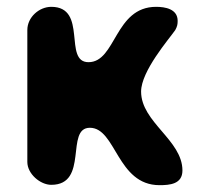

<svg xmlns="http://www.w3.org/2000/svg" viewBox="-20 -541 603 562"><path d="M130 -521C95 -521 60 -491 60 -453V-67C60 -32 98 0 130 0C241 0 170 -167 243 -167C320 -167 322 1 447 1C477 1 514 -2 514 -42C514 -131 393 -183 393 -273C393 -333 475 -427 493 -453C499 -464 500 -470 500 -480C500 -515 463 -521 437 -521C315 -521 320 -359 239 -359C164 -359 238 -521 130 -521Z"/></svg>

Font: Asimov Print
Style: Regular
Weight: 500
Designer: Google
Version: Version 2.000980: 2014